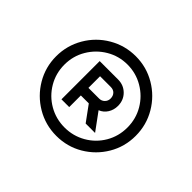

<svg xmlns="http://www.w3.org/2000/svg" viewBox="-103 -1002 735 735"><g transform="rotate(45 264.5 -634.5)"><path d="M311 -532H362L310 -603Q329.1 -610.5 340 -627.9Q351 -645.4 351 -667Q351 -698 330.5 -718.5Q310 -739 279.4 -739H224H180V-532H222V-595H265ZM311 -667.2Q311 -654 302 -645Q293 -636 280 -636H222V-699H280Q294.4 -699 302.7 -690.1Q311 -681.2 311 -667.2ZM480 -634Q480 -575 451 -526Q422 -477 373 -448Q324 -419 265 -419Q206 -419 156.5 -448.2Q107 -477.4 78 -526.7Q49 -576 49 -634.3Q49 -692.5 78 -742.3Q107 -792 156.7 -821Q206.5 -850 264.7 -850Q323 -850 372.3 -821Q421.6 -792 450.8 -742.5Q480 -693 480 -634ZM264.5 -464Q311 -464 350.2 -486.6Q389.4 -509.2 412.2 -548.1Q435 -587 435 -634Q435 -681 412.2 -719.9Q389.4 -758.8 350.2 -781.9Q311 -805 264.7 -805Q218.4 -805 179.3 -781.9Q140.3 -758.8 117.2 -719.9Q94 -681 94 -634Q94 -587 117 -548Q140 -509 179 -486.5Q218 -464 264.5 -464Z"/></g></svg>

Font: SUIT Variable
Style: Regular
Weight: 400
Designer: Sunn Youn; Korean Glyphs from Source Han Sans (Sandoll Communications; Soo-young Jang, Joo-yeon Kang)
Foundry: Sunn
Version: Version 1.150;FEAKit 1.0